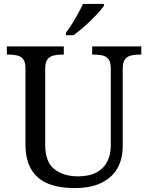

<svg xmlns="http://www.w3.org/2000/svg" viewBox="-20 -951 757 981"><path d="M362 10Q283 10 226.5 -12.5Q170 -35 140 -85Q110 -135 110 -216V-604Q110 -634 98.5 -648.5Q87 -663 68.5 -667.5Q50 -672 28 -672H15V-714H306V-672H293Q271 -672 252 -667Q233 -662 222 -647Q211 -632 211 -600V-210Q211 -123 258 -86.5Q305 -50 378 -50Q436 -50 473 -70Q510 -90 528 -125.5Q546 -161 546 -206V-604Q546 -634 534.5 -648.5Q523 -663 504.5 -667.5Q486 -672 464 -672H451V-714H702V-672H689Q667 -672 648 -667Q629 -662 618 -647Q607 -632 607 -600V-204Q607 -138 579 -90Q551 -42 496.5 -16Q442 10 362 10ZM317 -784Q332 -803 348 -829Q364 -855 379 -882Q394 -909 404 -931H511V-921Q502 -908 484 -888Q466 -868 443.5 -846Q421 -824 398 -804.5Q375 -785 355 -771H317Z"/></svg>

Font: Noto Serif Myanmar
Style: Regular
Weight: 400
Designer: Ben Mitchell and the Monotype Design Team
Foundry: Monotype Imaging Inc.
Version: Version 2.106